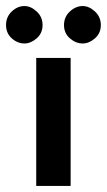

<svg xmlns="http://www.w3.org/2000/svg" viewBox="-43 -616 354 636"><path d="M77 -424H191V0H77ZM169 -533Q169 -560 188.5 -578Q208 -596 231 -596Q252 -596 271.5 -578Q291 -560 291 -533Q291 -506 271.5 -489Q252 -472 231 -472Q208 -472 188.5 -489Q169 -506 169 -533ZM-23 -533Q-23 -560 -4 -578Q15 -596 38 -596Q59 -596 78.5 -578Q98 -560 98 -533Q98 -506 78.5 -489Q59 -472 38 -472Q15 -472 -4 -489Q-23 -506 -23 -533Z"/></svg>

Font: Reem Kufi Medium
Style: Regular
Weight: 500
Designer: Khaled Hosny
Version: Version 1.001